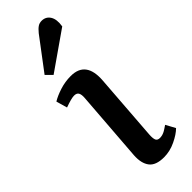

<svg xmlns="http://www.w3.org/2000/svg" viewBox="-266 -804 838 838"><g transform="rotate(-45 153.0 -385.5)"><path d="M169.9 -755.9Q182.6 -771.5 192.9 -778.3Q203.1 -785.2 216.8 -785.2Q242.7 -785.2 256.1 -763.9Q269.5 -742.7 263.2 -704.1L86.9 -581.1L59.1 -608.9ZM111.8 -414.1Q113.3 -434.1 107.7 -444.1Q102.1 -454.1 85.9 -454.1Q69.3 -454.1 27.8 -439L13.2 -490.2Q35.6 -503.9 68.6 -514.4Q101.6 -524.9 136.2 -524.9Q229.5 -524.9 221.2 -412.1L198.2 -101.1Q196.8 -79.1 201.2 -68.6Q205.6 -58.1 221.2 -58.1Q225.1 -58.1 229 -58.8Q232.9 -59.6 235.8 -60.1Q238.8 -60.5 243.4 -62.7Q248 -64.9 250 -65.7Q252 -66.4 257.1 -69.8Q262.2 -73.2 263.2 -73.7Q264.2 -74.2 270.3 -78.4Q276.4 -82.5 276.9 -83L300.8 -39.1Q281.2 -19.5 245.8 -2.7Q210.4 14.2 173.8 14.2Q123.5 14.2 103.8 -11.7Q84 -37.6 86.9 -85Z"/></g></svg>

Font: Literata Book SemiBold
Style: Italic
Weight: 600
Italic angle: -3°
Designer: Latin by Veronika Burian and Jose Scaglione. Greek by Irene Vlachou. Cyrillic by Vera Evstafieva
Foundry: TypeTogether
Version: Version 1.003;PS 001.003;hotconv 1.0.88;makeotf.lib2.5.64775